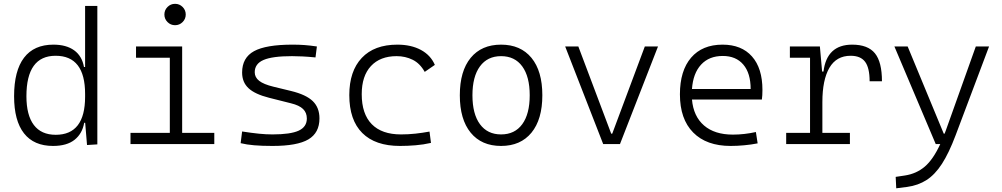

<svg xmlns="http://www.w3.org/2000/svg" viewBox="-20 -764 5313 1018"><path d="M261.2 9.8Q159.7 9.8 107.2 -57.1Q54.7 -124 54.7 -253.9Q54.7 -388.7 107.4 -458Q160.2 -527.3 263.2 -527.3Q331.5 -527.3 373.3 -497.1Q415 -466.8 425.3 -408.7H431.2V-732.4H496.1V1.5L441.4 4.9L431.6 -112.8H426.3Q416.5 -55.7 375.5 -22.9Q334.5 9.8 261.2 9.8ZM431.2 -251V-266.1Q431.2 -468.3 274.9 -468.3Q120.1 -468.3 120.1 -253.9Q120.1 -153.3 159.4 -101.3Q198.7 -49.3 275.4 -49.3Q431.2 -49.3 431.2 -251Z M671.9 0V-59.6H880.4V-458H701.2V-517.6H945.8V-59.6H1116.2V0ZM908.2 -630.4Q884.8 -630.4 868.2 -647Q851.6 -663.6 851.6 -687Q851.6 -710.4 868.2 -727.1Q884.8 -743.7 908.2 -743.7Q931.6 -743.7 948.2 -727.1Q964.8 -710.4 964.8 -687Q964.8 -663.6 948.2 -647Q931.6 -630.4 908.2 -630.4Z M1424.8 9.8Q1368.2 9.8 1327.9 6.3Q1287.6 2.9 1255.9 -4.9L1263.7 -66.9Q1314 -59.1 1352.1 -55.2Q1390.1 -51.3 1424.8 -51.3Q1520.5 -51.3 1563.7 -71.3Q1606.9 -91.3 1606.9 -135.7Q1606.9 -166.5 1586.9 -186Q1566.9 -205.6 1522.9 -216.3L1406.7 -245.6Q1331.5 -264.6 1297.6 -296.4Q1263.7 -328.1 1263.7 -379.4Q1263.7 -458 1326.9 -492.7Q1390.1 -527.3 1531.2 -527.3Q1565.4 -527.3 1595 -525.1Q1624.5 -522.9 1660.2 -517.6L1652.8 -459.5Q1613.3 -463.4 1583.7 -464.8Q1554.2 -466.3 1528.3 -466.3Q1423.8 -466.3 1377.2 -446Q1330.6 -425.8 1330.6 -380.9Q1330.6 -354 1354.2 -335.4Q1377.9 -316.9 1430.2 -304.2L1522.9 -281.7Q1603 -262.2 1638.4 -227.8Q1673.8 -193.4 1673.8 -136.2Q1673.8 -59.6 1615 -24.9Q1556.2 9.8 1424.8 9.8Z M2100.6 9.8Q1969.7 9.8 1900.9 -58.8Q1832 -127.4 1832 -259.8Q1832 -386.7 1898.2 -457Q1964.4 -527.3 2086.9 -527.3Q2159.7 -527.3 2211.7 -499.3Q2263.7 -471.2 2285.6 -419.9L2231.9 -382.8Q2207 -427.7 2168.2 -447Q2129.4 -466.3 2083 -466.3Q1995.6 -466.3 1946.8 -413.8Q1897.9 -361.3 1897.9 -264.6Q1897.9 -159.7 1951.2 -105.5Q2004.4 -51.3 2106 -51.3Q2144.5 -51.3 2182.6 -55.4Q2220.7 -59.6 2257.3 -66.4L2265.1 -6.3Q2225.1 2.9 2183.1 6.3Q2141.1 9.8 2100.6 9.8Z M2636.7 9.8Q2533.2 9.8 2475.6 -60.5Q2418 -130.9 2418 -258.8Q2418 -387.2 2475.6 -457.3Q2533.2 -527.3 2636.7 -527.3Q2740.2 -527.3 2797.9 -457.3Q2855.5 -387.2 2855.5 -258.8Q2855.5 -130.9 2797.9 -60.5Q2740.2 9.8 2636.7 9.8ZM2636.7 -51.3Q2709.5 -51.3 2749 -105.5Q2788.6 -159.7 2788.6 -258.8Q2788.6 -357.9 2749 -412.1Q2709.5 -466.3 2636.7 -466.3Q2564.5 -466.3 2524.7 -412.1Q2484.9 -357.9 2484.9 -258.8Q2484.9 -159.7 2524.7 -105.5Q2564.5 -51.3 2636.7 -51.3Z M3178.2 0 2976.6 -517.6H3046.4L3220.7 -55.2H3226.1L3398.9 -517.6H3468.8L3267.1 0Z M3854 9.8Q3725.6 9.8 3655.3 -61.5Q3585 -132.8 3585 -263.7Q3585 -389.2 3644.3 -458.3Q3703.6 -527.3 3811 -527.3Q3911.6 -527.3 3967 -464.8Q4022.5 -402.3 4022.5 -287.1Q4022.5 -256.8 4019.5 -236.3H3648.9Q3656.7 -147 3712.9 -98.6Q3769 -50.3 3865.7 -50.3Q3926.3 -50.3 3987.8 -64L3997.1 -3.9Q3962.9 2.9 3925.8 6.3Q3888.7 9.8 3854 9.8ZM3648.9 -292H3960Q3960 -376 3921.1 -421.6Q3882.3 -467.3 3812 -467.3Q3739.7 -467.3 3697.3 -421.4Q3654.8 -375.5 3648.9 -292Z M4340.3 -222.7V-59.6H4486.3V0H4148.4V-59.6H4274.9V-458H4168V-517.6H4327.1L4338.9 -384.8H4346.2Q4363.8 -527.3 4498.5 -527.3Q4581.5 -527.3 4618.9 -481.4Q4656.2 -435.5 4656.2 -333H4590.8Q4590.8 -404.3 4566.9 -436.3Q4543 -468.3 4490.2 -468.3Q4414.6 -468.3 4377.4 -404.3Q4340.3 -340.3 4340.3 -222.7Z M4731.9 234.4 4729 173.8 4777.8 166.5Q4838.9 157.2 4883.3 119.4Q4927.7 81.5 4965.3 0H4941.4L4722.2 -517.6H4792.5L4983.9 -55.2H4988.3Q4991.2 -62.5 4994.1 -70.3L5153.8 -517.6H5224.1L5046.4 -45.9Q5011.2 47.4 4974.4 104.5Q4937.5 161.6 4892.8 190.4Q4848.1 219.2 4789.6 227.1Z"/></svg>

Font: CaskaydiaMono NF Light
Style: Regular
Weight: 300
Designer: Aaron Bell
Foundry: Saja Typeworks
Version: Version 2111.001; ttfautohint (v1.8.4);Nerd Fonts 3.1.1